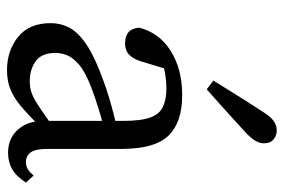

<svg xmlns="http://www.w3.org/2000/svg" viewBox="-151 -646 810 548"><g transform="rotate(90 254.0 -372.0)"><path d="M210 -576Q225 -600 239.5 -623.5Q254 -647 269 -670.5Q284 -694 299 -717Q313 -740 326 -748.5Q339 -757 352 -757Q366 -757 377.5 -748Q389 -739 389 -720Q389 -710 383 -698Q377 -686 357 -667Q337 -649 317 -630.5Q297 -612 276.5 -594Q256 -576 235 -557ZM46 -112Q46 -140 59 -165Q72 -190 107.5 -214Q143 -238 210 -262Q231 -270 257.5 -278Q284 -286 312 -293Q340 -300 365 -304V-268Q331 -261 292.5 -249Q254 -237 231 -228Q186 -211 165 -193Q144 -175 137.5 -158Q131 -141 131 -126Q131 -86 154.5 -69Q178 -52 212 -52Q230 -52 244.5 -57Q259 -62 279 -75Q299 -88 330 -110L350 -125L364 -104L335 -75Q305 -45 281.5 -25.5Q258 -6 234.5 3.5Q211 13 180 13Q125 13 85.5 -18.5Q46 -50 46 -112ZM325 -92V-320Q325 -369 315.5 -395.5Q306 -422 285 -432Q264 -442 231 -442Q214 -442 191.5 -438.5Q169 -435 141 -424L181 -455L155 -369Q148 -347 136 -335.5Q124 -324 104 -324Q62 -324 59 -364Q73 -421 125 -454Q177 -487 252 -487Q329 -487 367 -448Q405 -409 405 -314V-102Q405 -68 415 -54.5Q425 -41 442 -41Q455 -41 464 -47Q473 -53 481 -63L501 -41Q483 -13 462.5 -1.5Q442 10 416 10Q375 10 350 -18Q325 -46 325 -92Z"/></g></svg>

Font: Adobe Variable Font Prototype
Style: Regular
Weight: 389
Designer: Frank Grießhammer
Foundry: Adobe
Version: Version 1.004;hotconv 1.0.113;makeotfexe 2.5.65598